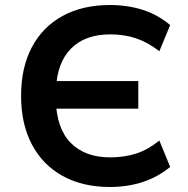

<svg xmlns="http://www.w3.org/2000/svg" viewBox="-20 -735 748 765"><path d="M418 10Q309 10 229.5 -34Q150 -78 107 -159.5Q64 -241 64 -353Q64 -466 107 -547Q150 -628 229.5 -671.5Q309 -715 418 -715Q489 -715 549.5 -695.5Q610 -676 658 -635L615 -531Q568 -567 521.5 -582.5Q475 -598 419 -598Q319 -598 263 -541.5Q207 -485 203 -378L165 -412H531V-302H163L202 -340Q205 -223 262 -165.5Q319 -108 419 -108Q475 -108 522 -123Q569 -138 615 -175L658 -70Q610 -30 549.5 -10Q489 10 418 10Z"/></svg>

Font: Nunito Sans 9pt
Style: Bold
Weight: 700
Version: Version 3.101;gftools[0.9.27]